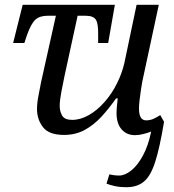

<svg xmlns="http://www.w3.org/2000/svg" viewBox="-20 -556 728 804"><path d="M509 228Q483 228 462 223.5Q441 219 426 213L438 174Q458 179 479 179Q503 179 529.5 158Q556 137 578.5 95.5Q601 54 613 -5Q600 0 581 5Q562 10 546 10Q510 10 489 -14.5Q468 -39 468 -82Q468 -94 469.5 -110.5Q471 -127 473 -144H466Q436 -101 404 -66.5Q372 -32 334 -11.5Q296 9 248 9Q185 9 160 -23.5Q135 -56 135 -99Q135 -124 141 -155Q147 -186 152 -212L214 -490H179Q146 -490 128 -473.5Q110 -457 93 -409L82 -376H35L75 -536H461L433 -376H391V-409Q392 -457 381.5 -473.5Q371 -490 339 -490H305L250 -237Q244 -209 237 -172Q230 -135 230 -113Q230 -89 240.5 -71.5Q251 -54 282 -54Q317 -54 352 -74Q387 -94 417.5 -128.5Q448 -163 469.5 -206Q491 -249 501 -293L552 -536H645L576 -215Q574 -204 570.5 -182Q567 -160 564.5 -137.5Q562 -115 562 -101Q562 -52 592 -52Q607 -52 620.5 -57.5Q634 -63 651 -74L667 -46Q649 62 630 121.5Q611 181 582.5 204.5Q554 228 509 228Z"/></svg>

Font: Noto Serif SemiCondensed
Style: Italic
Weight: 400
Width: 4
Italic angle: -12°
Designer: Monotype Design Team
Foundry: Monotype Imaging Inc.
Version: Version 2.013